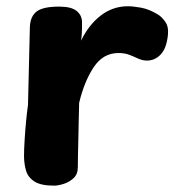

<svg xmlns="http://www.w3.org/2000/svg" viewBox="-20 -572 556 605"><path d="M74.1 -485.9Q75.1 -520.1 95.3 -535.7Q115.6 -551.2 166.4 -551.2Q204.7 -551.2 221.6 -537.4Q238.4 -523.7 238.4 -502.1Q238.4 -496.1 238.4 -487.4Q238.4 -478.7 237.9 -468.3Q237.4 -458 235.4 -444Q259.8 -494 297.7 -523.2Q335.6 -552.3 383.1 -552.3Q399.1 -552.3 424.4 -547.8Q449.8 -543.2 477.8 -526.2Q489.8 -519.2 501.8 -501.8Q513.8 -484.4 507.3 -448.7Q501.7 -415 484.1 -398.1Q466.6 -381.1 443.1 -381.1Q433.1 -381.1 424.6 -383.9Q416.1 -386.8 407.3 -391Q396.6 -396.2 383.6 -400.6Q370.7 -404.9 352.9 -404.9Q304.8 -404.9 275.1 -360Q245.4 -315.1 229.4 -248Q228.4 -214 227.9 -184.5Q227.4 -155 226.8 -129.9Q226.2 -104.9 225.7 -83.4Q225.2 -61.9 225.2 -44.9Q225.2 -22.6 211.3 -10.1Q197.4 2.4 179.9 7.7Q162.4 13 150.4 13Q109 13 88.7 0Q68.3 -13 62 -34.5Q55.7 -56 55.7 -81Q55.7 -101 57.6 -131Q59.4 -161 62.3 -191Q65.2 -221 68.2 -241Z"/></svg>

Font: Playpen Sans Hebrew
Style: Regular
Weight: 400
Designer: Tom Grace, Laura Meseguer, Veronika Burian, José Scaglione
Foundry: TypeTogether
Version: Version 2.000